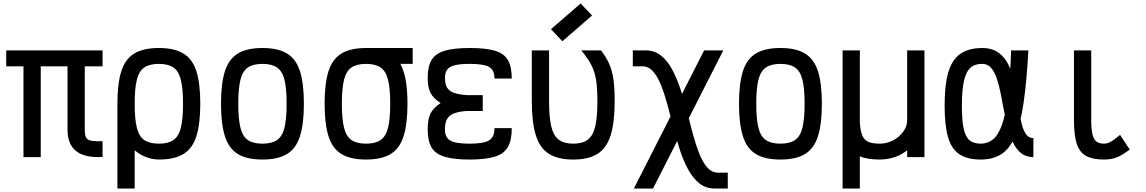

<svg xmlns="http://www.w3.org/2000/svg" viewBox="-20 -910 6640 1112"><path d="M574 -1Q472 5 421.5 -34.5Q371 -74 371 -159V-618H574V-526H16V-618H574V-526H471V-159Q471 -129 478.5 -114Q486 -99 508.5 -95Q531 -91 574 -92ZM116 0V-593H216V0Z M900 14Q859 14 816.5 -4Q774 -22 738.5 -60.5Q703 -99 681.5 -160.5Q660 -222 660 -309Q660 -426 682.5 -497Q705 -568 757.5 -600Q810 -632 900 -632Q990 -632 1042.5 -600Q1095 -568 1117.5 -497Q1140 -426 1140 -309Q1140 -193 1117.5 -121.5Q1095 -50 1042.5 -18Q990 14 900 14ZM660 182V-308H760V182ZM900 -78Q954 -78 984.5 -99Q1015 -120 1027.5 -170.5Q1040 -221 1040 -309Q1040 -398 1027.5 -448Q1015 -498 984.5 -519Q954 -540 900 -540Q846 -540 815.5 -519Q785 -498 772.5 -448Q760 -398 760 -309Q760 -221 772.5 -170.5Q785 -120 815.5 -99Q846 -78 900 -78Z M1500 14Q1410 14 1357.5 -18Q1305 -50 1282.5 -121.5Q1260 -193 1260 -309Q1260 -426 1282.5 -497Q1305 -568 1357.5 -600Q1410 -632 1500 -632Q1590 -632 1642.5 -600Q1695 -568 1717.5 -497Q1740 -426 1740 -309Q1740 -193 1717.5 -121.5Q1695 -50 1642.5 -18Q1590 14 1500 14ZM1500 -78Q1554 -78 1584.5 -99Q1615 -120 1627.5 -170.5Q1640 -221 1640 -309Q1640 -398 1627.5 -448Q1615 -498 1584.5 -519Q1554 -540 1500 -540Q1446 -540 1415.5 -519Q1385 -498 1372.5 -448Q1360 -398 1360 -309Q1360 -221 1372.5 -170.5Q1385 -120 1415.5 -99Q1446 -78 1500 -78Z M2100 14Q2010 14 1957.5 -18Q1905 -50 1882.5 -121.5Q1860 -193 1860 -309Q1860 -426 1882.5 -497Q1905 -568 1957.5 -600Q2010 -632 2100 -632Q2168 -632 2214 -614Q2260 -596 2287.5 -557.5Q2315 -519 2327.5 -457.5Q2340 -396 2340 -309Q2340 -193 2317.5 -121.5Q2295 -50 2242.5 -18Q2190 14 2100 14ZM2100 -78Q2154 -78 2184.5 -99Q2215 -120 2227.5 -170.5Q2240 -221 2240 -309Q2240 -398 2227.5 -448Q2215 -498 2184.5 -519Q2154 -540 2100 -540Q2046 -540 2015.5 -519Q1985 -498 1972.5 -448Q1960 -398 1960 -309Q1960 -221 1972.5 -170.5Q1985 -120 2015.5 -99Q2046 -78 2100 -78ZM2100 -540V-632H2370V-540Z M2701 14Q2609 14 2555.5 -2Q2502 -18 2479.5 -56Q2457 -94 2457 -160Q2457 -219 2473 -252Q2489 -285 2532 -313Q2489 -341 2473 -372.5Q2457 -404 2457 -459Q2457 -525 2479.5 -562.5Q2502 -600 2555.5 -616Q2609 -632 2701 -632Q2794 -632 2847 -616Q2900 -600 2922 -561.5Q2944 -523 2944 -455H2844Q2844 -504 2813.5 -522Q2783 -540 2701 -540Q2647 -540 2615.5 -532.5Q2584 -525 2570.5 -507.5Q2557 -490 2557 -459Q2557 -425 2568.5 -404Q2580 -383 2607.5 -373Q2635 -363 2682 -359H2776V-267H2682Q2635 -264 2607.5 -252.5Q2580 -241 2568.5 -219Q2557 -197 2557 -160Q2557 -129 2570.5 -111Q2584 -93 2615.5 -85.5Q2647 -78 2701 -78Q2783 -78 2813.5 -97.5Q2844 -117 2844 -168H2944Q2944 -99 2922 -59.5Q2900 -20 2847 -3Q2794 14 2701 14Z M3300 14Q3211 14 3158.5 -19.5Q3106 -53 3083 -127.5Q3060 -202 3060 -324V-618H3160V-324Q3160 -230 3173 -176.5Q3186 -123 3217 -100.5Q3248 -78 3300 -78Q3353 -78 3383.5 -100.5Q3414 -123 3427 -176.5Q3440 -230 3440 -324Q3440 -381 3435.5 -422.5Q3431 -464 3420.5 -495.5Q3410 -527 3392 -556Q3374 -585 3347 -618H3461Q3491 -579 3508.5 -539.5Q3526 -500 3533 -449.5Q3540 -399 3540 -324Q3540 -202 3517 -127.5Q3494 -53 3441.5 -19.5Q3389 14 3300 14ZM3237 -671 3171 -741 3343 -890 3409 -820Z M4120 182Q4068 182 4030.5 152Q3993 122 3965.5 71.5Q3938 21 3917.5 -42Q3897 -105 3880 -172Q3863 -239 3846 -302Q3829 -365 3809 -415.5Q3789 -466 3762.5 -496Q3736 -526 3700 -526H3645V-618H3720Q3771 -618 3808.5 -588Q3846 -558 3873 -507.5Q3900 -457 3921 -394Q3942 -331 3959 -264Q3976 -197 3993 -134Q4010 -71 4030 -20.5Q4050 30 4076.5 60Q4103 90 4140 90H4195V182ZM3651 182 4058 -618H4169L3762 182Z M4500 14Q4410 14 4357.5 -18Q4305 -50 4282.5 -121.5Q4260 -193 4260 -309Q4260 -426 4282.5 -497Q4305 -568 4357.5 -600Q4410 -632 4500 -632Q4590 -632 4642.5 -600Q4695 -568 4717.5 -497Q4740 -426 4740 -309Q4740 -193 4717.5 -121.5Q4695 -50 4642.5 -18Q4590 14 4500 14ZM4500 -78Q4554 -78 4584.5 -99Q4615 -120 4627.5 -170.5Q4640 -221 4640 -309Q4640 -398 4627.5 -448Q4615 -498 4584.5 -519Q4554 -540 4500 -540Q4446 -540 4415.5 -519Q4385 -498 4372.5 -448Q4360 -398 4360 -309Q4360 -221 4372.5 -170.5Q4385 -120 4415.5 -99Q4446 -78 4500 -78Z M4860 182V-618H4960V-199Q4963 -152 4974 -125.5Q4985 -99 5009 -88.5Q5033 -78 5075 -78Q5106 -78 5134.5 -89Q5163 -100 5185.5 -119.5Q5208 -139 5221 -163Q5234 -187 5234 -214V-618H5334V0H5234V-40Q5214 -23 5189 -11Q5164 1 5135 7.5Q5106 14 5075 14Q5040 14 5011.5 9.5Q4983 5 4960 -4V182Z M5965 -110V0Q5923 0 5894.5 -22.5Q5866 -45 5847.5 -83.5Q5829 -122 5816.5 -170Q5804 -218 5794.5 -269.5Q5785 -321 5775.5 -369Q5766 -417 5753 -455.5Q5740 -494 5720 -517Q5700 -540 5670 -540Q5628 -541 5602 -519Q5576 -497 5563.5 -444Q5551 -391 5551 -298Q5551 -214 5561 -166Q5571 -118 5595 -98Q5619 -78 5660 -78Q5701 -78 5731.5 -103Q5762 -128 5783.5 -188.5Q5805 -249 5818 -353.5Q5831 -458 5836 -618H5936Q5926 -435 5908 -313Q5890 -191 5858.5 -119Q5827 -47 5778.5 -16.5Q5730 14 5660 14Q5582 14 5536 -17Q5490 -48 5470.5 -116.5Q5451 -185 5451 -298Q5451 -389 5463 -453Q5475 -517 5501.5 -556.5Q5528 -596 5569.5 -614Q5611 -632 5670 -632Q5721 -632 5755.5 -610Q5790 -588 5812 -550.5Q5834 -513 5847 -467Q5860 -421 5867.5 -371Q5875 -321 5881.5 -275Q5888 -229 5897.5 -191.5Q5907 -154 5923 -132Q5939 -110 5965 -110Z M6374 14Q6308 14 6270 -7Q6232 -28 6216 -78Q6200 -128 6200 -214V-618H6300V-214Q6300 -163 6307 -133Q6314 -103 6330 -90.5Q6346 -78 6374 -78Q6393 -78 6413 -89Q6433 -100 6467 -129L6523 -44Q6480 -11 6448 1.5Q6416 14 6374 14Z"/></svg>

Font: Victor Mono
Style: Bold
Weight: 700
Monospace: yes
Designer: Rune Bjørnerås
Version: Version 1.561;gftools[0.9.30]